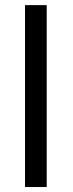

<svg xmlns="http://www.w3.org/2000/svg" viewBox="-20 -735 287 757"><path d="M78.6 2.4V-714.8H164.1V2.4Z"/></svg>

Font: Proletarsk
Style: Regular
Weight: 400
Designer: Peter Wiegel, original typeface by Carl Albert Fahrenwaldt 1901
Foundry: Peter Wiegel
Version: Version 1.000 2010 initial release